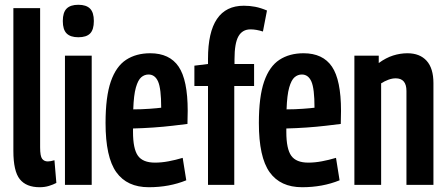

<svg xmlns="http://www.w3.org/2000/svg" viewBox="-20 -774 1869 804"><path d="M148 -740V-157Q148 -120 156.5 -109Q165 -98 180 -98Q191 -98 208 -103L216 -8Q203 -1 185 4.5Q167 10 146 10Q90 10 63 -23.5Q36 -57 36 -142V-740Z M308 -618Q275 -618 259 -634Q243 -650 243 -686Q243 -722 259 -738Q275 -754 308 -754Q341 -754 357 -738Q373 -722 373 -686Q373 -650 357.5 -634Q342 -618 308 -618ZM252 0V-541H364V0Z M603 10Q512 10 467 -53Q422 -116 422 -259Q422 -369 444 -432.5Q466 -496 508 -523.5Q550 -551 609 -551Q690 -551 728 -495Q766 -439 766 -310Q766 -302 765.5 -284Q765 -266 765 -255Q741 -252 703 -247.5Q665 -243 621.5 -240Q578 -237 537 -236Q537 -232 537 -228.5Q537 -225 537 -221Q537 -151 557.5 -122Q578 -93 629 -93Q656 -93 685.5 -98.5Q715 -104 745 -113L760 -19Q689 10 603 10ZM538 -316Q572 -316 606.5 -318.5Q641 -321 655 -323Q655 -403 642 -432.5Q629 -462 602 -462Q585 -462 571.5 -450.5Q558 -439 549 -407.5Q540 -376 538 -316Z M851 0V-414H794V-499L851 -506V-528Q851 -750 1001 -750Q1026 -750 1049 -745.5Q1072 -741 1098 -730L1081 -642Q1053 -651 1029 -651Q995 -651 978.5 -622Q962 -593 962 -526V-506H1044V-414H961V0Z M1245 10Q1154 10 1109 -53Q1064 -116 1064 -259Q1064 -369 1086 -432.5Q1108 -496 1150 -523.5Q1192 -551 1251 -551Q1332 -551 1370 -495Q1408 -439 1408 -310Q1408 -302 1407.5 -284Q1407 -266 1407 -255Q1383 -252 1345 -247.5Q1307 -243 1263.5 -240Q1220 -237 1179 -236Q1179 -232 1179 -228.5Q1179 -225 1179 -221Q1179 -151 1199.5 -122Q1220 -93 1271 -93Q1298 -93 1327.5 -98.5Q1357 -104 1387 -113L1402 -19Q1331 10 1245 10ZM1180 -316Q1214 -316 1248.5 -318.5Q1283 -321 1297 -323Q1297 -403 1284 -432.5Q1271 -462 1244 -462Q1227 -462 1213.5 -450.5Q1200 -439 1191 -407.5Q1182 -376 1180 -316Z M1464 0V-541H1566V-510Q1596 -532 1626 -541.5Q1656 -551 1686 -551Q1738 -551 1766.5 -519.5Q1795 -488 1795 -426V0H1682V-393Q1682 -446 1637 -446Q1622 -446 1606 -440Q1590 -434 1576 -425V0Z"/></svg>

Font: Georama Condensed SemiBold
Style: Regular
Weight: 600
Width: 3
Designer: Jean-Baptiste Levee
Foundry: Production Type
Version: Version 1.000